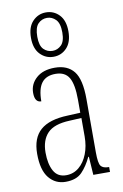

<svg xmlns="http://www.w3.org/2000/svg" viewBox="-92 -867 594 929"><g transform="rotate(-10 205.5 -402.0)"><path d="M154 10Q104 10 72.5 -28.5Q41 -67 41 -147Q41 -225 84.5 -263Q128 -301 218 -304L281 -307V-371Q281 -446 261.5 -479.5Q242 -513 195 -513Q149 -513 127 -484Q105 -455 105 -394Q73 -394 73 -441Q73 -484 106 -513.5Q139 -543 197 -543Q259 -543 290.5 -503.5Q322 -464 322 -367V-105Q322 -52 332.5 -38Q343 -24 371 -24H373V0H291L285 -90H282Q262 -47 234.5 -18.5Q207 10 154 10ZM162 -21Q198 -21 225 -43.5Q252 -66 267 -104.5Q282 -143 282 -191V-281L223 -278Q147 -275 114.5 -241Q82 -207 82 -146Q82 -90 101 -55.5Q120 -21 162 -21ZM201 -596Q163 -596 136 -624Q109 -652 109 -705Q109 -758 136 -786Q163 -814 201 -814Q240 -814 266.5 -786Q293 -758 293 -705Q293 -652 266.5 -624Q240 -596 201 -596ZM202 -625Q226 -625 244.5 -643Q263 -661 263 -705Q263 -750 244.5 -768.5Q226 -787 202 -787Q176 -787 158 -768.5Q140 -750 140 -705Q140 -661 158 -643Q176 -625 202 -625Z"/></g></svg>

Font: Noto Serif Bengali ExtraCondensed ExtraLight
Style: Regular
Weight: 200
Width: 2
Designer: Juan Bruce, Universal Thirst, Indian Type Foundry and the Monotype Design Team.
Foundry: Monotype Imaging Inc.
Version: Version 2.003; ttfautohint (v1.8.4.7-5d5b)